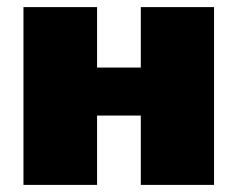

<svg xmlns="http://www.w3.org/2000/svg" viewBox="-20 -520 668 540"><path d="M582 -500V0H376V-195H253V0H46V-500H253V-330H376V-500Z"/></svg>

Font: Exo 2.0 Black
Style: Regular
Weight: 900
Designer: Natanael Gama
Version: Version 1.001;PS 001.001;hotconv 1.0.70;makeotf.lib2.5.58329